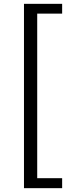

<svg xmlns="http://www.w3.org/2000/svg" viewBox="-20 -811 378 1001"><path d="M105 170V-791H304V-740H174V118H304V170Z"/></svg>

Font: Chiron Sans HK TT
Style: Regular
Weight: 400
Designer: Ryoko NISHIZUKA 西塚涼子 (kana, bopomofo & ideographs); Paul D. Hunt (Latin, Greek & Cyrillic); Sandoll Communications 산돌커뮤니
Foundry: Adobe
Version: Version 2.022;hotconv 1.0.109;makeotfexe 2.5.65596